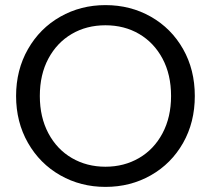

<svg xmlns="http://www.w3.org/2000/svg" viewBox="-20 -725 826 752"><path d="M393 7Q296 7 216 -38.5Q136 -84 89.5 -165.5Q43 -247 43 -349Q43 -451 89.5 -532.5Q136 -614 216 -659.5Q296 -705 393 -705Q491 -705 571 -659.5Q651 -614 697 -533Q743 -452 743 -349Q743 -246 697 -165Q651 -84 571 -38.5Q491 7 393 7ZM393 -72Q466 -72 524.5 -106Q583 -140 616.5 -203Q650 -266 650 -349Q650 -433 616.5 -495.5Q583 -558 525 -592Q467 -626 393 -626Q319 -626 261 -592Q203 -558 169.5 -495.5Q136 -433 136 -349Q136 -266 169.5 -203Q203 -140 261.5 -106Q320 -72 393 -72Z"/></svg>

Font: A Bank Premium Regular
Style: Regular
Weight: 400
Designer: Ninad Kale (Devanagari), Jonny Pinhorn (Latin), Htun Naung (Myanmar)
Foundry: Indian Type Foundry
Version: 4.004